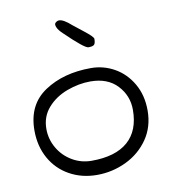

<svg xmlns="http://www.w3.org/2000/svg" viewBox="-72 -671 664 735"><g transform="rotate(-10 260.0 -303.0)"><path d="M40 -208Q40 -308 113.5 -357Q187 -406 294 -406Q343 -406 385.5 -382Q428 -358 454 -313Q480 -268 480 -209Q480 -145 447 -97.5Q414 -50 360.5 -24.5Q307 1 247 1Q188 1 140.5 -25.5Q93 -52 66.5 -99.5Q40 -147 40 -208ZM425 -221Q425 -276 387.5 -316Q350 -356 283 -356Q238 -356 192 -339Q146 -322 116 -288Q86 -254 86 -206Q86 -166 106 -131.5Q126 -97 160.5 -76.5Q195 -56 236 -56Q329 -56 377 -98Q425 -140 425 -221ZM211 -557Q196 -571 191 -583Q186 -595 191 -600Q198 -607 206 -607Q223 -607 253 -580Q255 -578 291 -550Q327 -522 327 -514Q327 -496 321 -491Q315 -486 299 -486Q284 -486 211 -557Z"/></g></svg>

Font: Indie Flower
Style: Regular
Weight: 400
Designer: Kimberly Geswein
Foundry: Kimberly Geswein
Version: Version 2.000